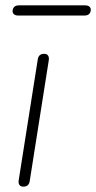

<svg xmlns="http://www.w3.org/2000/svg" viewBox="-20 -691 359 717"><path d="M50 -19 121 -469Q124 -490 145 -490Q155 -490 159.5 -483.5Q164 -477 162 -465L91 -15Q88 6 67 6Q57 6 52.5 -0.5Q48 -7 50 -19ZM27 -649Q27 -659 33 -665Q39 -671 50 -671H298Q308 -671 313.5 -666.5Q319 -662 319 -655Q319 -645 313 -639Q307 -633 296 -633H48Q38 -633 32.5 -637.5Q27 -642 27 -649Z"/></svg>

Font: SN Pro Thin
Style: Italic
Weight: 200
Italic angle: -9°
Designer: Tobias Whetton
Foundry: Supernotes
Version: Version 1.003;Glyphs 3.3 (3324)